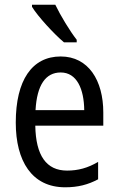

<svg xmlns="http://www.w3.org/2000/svg" viewBox="-20 -786 502 816"><path d="M215 -766H116V-757C141 -716 210 -641 252 -606H306V-617C277 -654 237 -720 215 -766ZM238 -546C116 -546 47 -445 47 -265C47 -102 115 10 257 10C311 10 354 -1 397 -24V-98C353 -72 312 -61 265 -61C177 -61 132 -125 130 -252H419V-308C419 -444 356 -546 238 -546ZM238 -478C307 -478 337 -407 338 -318H131C137 -425 174 -478 238 -478Z"/></svg>

Font: Noto Sans Arabic UI Cn
Style: Regular
Weight: 400
Width: 3
Designer: Monotype Design Team, Nadine Chahine and Nizar Qandah
Foundry: Monotype Imaging Inc.
Version: Version 2.010